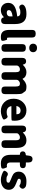

<svg xmlns="http://www.w3.org/2000/svg" viewBox="1778 -2649 885 4481"><g transform="rotate(90 2220.5 -408.5)"><path d="M216 14Q139 14 92 -37Q47 -85 47 -159Q47 -250 122 -300Q197 -350 357 -367Q363 -368 363 -374Q357 -441 277 -441Q217 -441 202 -433Q129 -392 96 -449Q63 -506 135 -549Q191 -583 311 -583Q541 -583 541 -323V-81Q541 0 470 7Q399 15 385 -52Q384 -57 381.5 -57Q379 -57 361 -40Q300 14 216 14ZM277 -124Q321 -124 346 -151Q363 -169 363 -193V-255Q363 -260 358 -259Q216 -241 216 -173Q216 -124 277 -124Z M840 14Q753 14 713 -41Q678 -90 678 -185V-715Q678 -799 762 -799H772Q856 -799 856 -715V-179Q856 -130 871.5 -130Q887 -130 899 -131Q911 -132 927 -70Q942 -7 917 3.5Q892 14 840 14Z M1094 0Q1010 0 1010 -84V-485Q1010 -569 1094 -569H1104Q1188 -569 1188 -485V-84Q1188 0 1104 0ZM1098.5 -648Q1054 -648 1027 -673Q1000 -698 1000 -739.5Q1000 -781 1027 -806Q1054 -831 1098.5 -831Q1143 -831 1170.5 -806Q1198 -781 1198 -739.5Q1198 -698 1170.5 -673Q1143 -648 1098.5 -648Z M1415 0Q1331 0 1331 -84V-487Q1331 -569 1402 -575Q1474 -582 1488 -502Q1489 -497 1490.5 -497Q1492 -497 1509 -514Q1534 -539 1567 -558Q1612 -583 1665 -583Q1776 -583 1819 -494Q1821 -489 1824 -493Q1865 -534 1900 -555Q1947 -583 1999 -583Q2089 -583 2110 -555Q2135 -521 2160 -486Q2177 -462 2177 -352V-84Q2177 0 2093 0H2083Q1999 0 1999 -84V-330Q1999 -388 1984 -409.5Q1969 -431 1934 -431Q1893 -431 1860 -397Q1843 -380 1843 -356V-84Q1843 0 1759 0H1749Q1665 0 1665 -84V-330Q1665 -387 1649.5 -409Q1634 -431 1599 -431Q1557 -431 1526 -398Q1509 -380 1509 -356V-84Q1509 0 1425 0Z M2574 14Q2447 14 2368 -65Q2284 -147 2284 -285Q2284 -418 2368 -503Q2446 -583 2554 -583Q2672 -583 2738 -504Q2798 -431 2798 -309Q2798 -260 2794 -246Q2790 -232 2713 -232H2461Q2456 -232 2457 -227Q2479 -122 2598 -122Q2657 -122 2686.5 -139.5Q2716 -157 2750 -106Q2783 -55 2758.5 -37.5Q2734 -20 2679.5 -3Q2625 14 2574 14ZM2454 -354Q2453 -349 2458 -349H2642Q2647 -349 2647 -354Q2647 -447 2557 -447Q2518 -447 2490 -422Q2462 -397 2454 -354Z M2996 0Q2912 0 2912 -84V-487Q2912 -569 2983 -575Q3055 -582 3069 -503Q3070 -498 3071.5 -498Q3073 -498 3090 -515Q3160 -583 3255 -583Q3432 -583 3432 -352V-84Q3432 0 3348 0H3338Q3254 0 3254 -84V-330Q3254 -387 3238.5 -409Q3223 -431 3188 -431Q3160 -431 3137 -418Q3118 -407 3107 -396Q3090 -380 3090 -357V-84Q3090 0 3006 0Z M3794 14Q3691 14 3640 -48Q3593 -105 3593 -211V-425Q3593 -430 3588 -430Q3516 -430 3513 -496Q3511 -562 3593 -568Q3604 -569 3605 -579L3614 -648Q3625 -730 3698 -725Q3771 -720 3771 -638V-574Q3771 -569 3776 -569H3821Q3905 -569 3905 -500Q3905 -430 3821 -430H3776Q3771 -430 3771 -425V-213Q3771 -125 3843 -125Q3864 -125 3875.5 -129Q3887 -133 3908 -71Q3928 -8 3890.5 3Q3853 14 3794 14Z M4173 14Q4118 14 4058 -8Q3998 -30 3974 -49.5Q3950 -69 3992 -122Q4034 -176 4101 -126Q4113 -117 4178.5 -117Q4244 -117 4244 -162Q4244 -182 4230.5 -190Q4217 -198 4181 -213L4169 -219Q4131 -235 4093 -250Q3986 -293 3986 -403Q3986 -484 4046.5 -533.5Q4107 -583 4206 -583Q4314 -583 4344 -560Q4410 -509 4371 -456Q4331 -403 4296.5 -427.5Q4262 -452 4212 -452Q4152 -452 4152 -411Q4152 -391 4165 -383Q4178 -375 4213 -361L4260 -343Q4328 -317 4362 -286Q4410 -241 4410 -172Q4410 -90 4350 -40Q4286 14 4173 14Z"/></g></svg>

Font: Resource Han Rounded TW Heavy
Style: Regular
Weight: 900
Designer: Cyano Hao (round all glyphs); Ryoko NISHIZUKA 西塚涼子 (kana, bopomofo & ideographs); Paul D. Hunt (Latin, Greek & Cyrillic)
Foundry: Cyano Hao
Version: 0.990